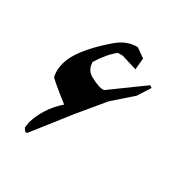

<svg xmlns="http://www.w3.org/2000/svg" viewBox="-85 -360 427 442"><g transform="rotate(30 128.5 -138.5)"><path d="M42 7.8Q36.1 15.6 29.3 2L31.2 -12.7Q44.9 -57.6 81.1 -88.9Q31.2 -127.9 29.3 -132.8Q23.4 -160.2 40 -191.4Q60.5 -227.5 110.4 -269.5Q134.8 -289.1 162.1 -288.1L185.5 -271.5L182.6 -241.2L141.6 -253.9H128.9Q108.4 -238.3 88.9 -207Q88.9 -185.5 106.4 -175.8Q133.8 -161.1 144.5 -164.1L230.5 -226.6L236.3 -222.7L215.8 -190.4L166 -146.5L113.3 -83Z"/></g></svg>

Font: Dehalvi Khush Khat
Style: Regular
Weight: 400
Version: Version 002.500